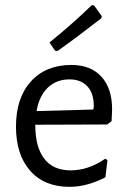

<svg xmlns="http://www.w3.org/2000/svg" viewBox="-20 -717 492 745"><path d="M117 -230V-233L396 -234L413 -247L415 -293C415 -347 401.2 -389.2 373.5 -419.5C345.8 -449.8 307 -465 257 -465C191 -465 138.7 -443.7 100 -401C61.3 -358.3 42 -300 42 -226C42 -153.3 60.3 -96.2 97 -54.5C133.7 -12.8 184.7 8 250 8C294.7 8 341 -4.3 389 -29L397 -96L388 -101C344.7 -71 300 -56 254 -56C208.7 -56 174.5 -71.2 151.5 -101.5C128.5 -131.8 117 -174.7 117 -230ZM165.5 -377C187.8 -398.3 216 -409 250 -409C278.7 -409 301.5 -400.2 318.5 -382.5C335.5 -364.8 344 -338.7 344 -304L342 -292L122 -286C128.7 -325.3 143.2 -355.7 165.5 -377ZM375 -654 345 -696 336 -697C292 -653.7 237.3 -605.3 172 -552L194 -520L203 -519C250.3 -552.3 307 -594.7 373 -646Z"/></svg>

Font: Alegreya Sans
Style: Regular
Weight: 400
Designer: Juan Pablo del Peral
Foundry: Huerta Tipografica
Version: Version 1.000;PS 001.000;hotconv 1.0.70;makeotf.lib2.5.58329